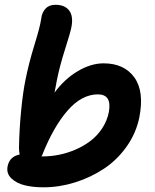

<svg xmlns="http://www.w3.org/2000/svg" viewBox="-20 -756 653 810"><path d="M163.1 34.2Q120.6 34.2 85.9 26.1Q51.3 18.1 28.6 -2.9Q5.9 -23.9 12.2 -55.2Q21 -96.2 63 -104Q60.1 -115.7 60.1 -133.8Q61.5 -210.4 69.1 -288.6Q76.7 -366.7 86.9 -416Q101.1 -488.3 125.2 -566.2Q149.4 -644 153.8 -676.8Q156.7 -703.1 171.9 -719.5Q187 -735.8 213.9 -735.8Q253.9 -735.8 272.2 -711.2Q290.5 -686.5 280.8 -639.2Q276.4 -617.2 254.2 -547.4Q231.9 -477.5 220.2 -418.9Q218.8 -409.2 215.1 -391.4Q211.4 -373.5 210 -365.2Q252.4 -422.9 308.1 -455.8Q363.8 -488.8 417 -488.8Q503.4 -488.8 546.4 -429.9Q589.4 -371.1 567.9 -261.2Q554.2 -193.8 513.9 -137.2Q473.6 -80.6 417.7 -43.7Q361.8 -6.8 295.9 13.7Q230 34.2 163.1 34.2ZM158.2 -102.1Q157.7 -101.1 156.5 -99.1Q155.3 -97.2 154.8 -96.2H161.1Q195.3 -96.2 230.2 -103.3Q265.1 -110.4 299.3 -125.2Q333.5 -140.1 361.8 -161.6Q390.1 -183.1 410.9 -214.4Q431.6 -245.6 439 -282.2Q453.1 -357.9 393.1 -357.9Q324.7 -357.9 264.9 -289.3Q205.1 -220.7 158.2 -102.1Z"/></svg>

Font: Shantell Sans Bouncy
Style: Italic
Weight: 600
Italic angle: -11.31°
Designer: Stephen Nixon, Anya Danilova, Shantell Martin
Foundry: Arrow Type
Version: Version 1.006;[9816181b4]